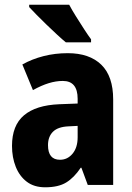

<svg xmlns="http://www.w3.org/2000/svg" viewBox="-20 -786 560 816"><path d="M268 -560Q360 -560 410.5 -511Q461 -462 461 -363V0H353L326 -73H323Q295 -31 261.5 -10.5Q228 10 172 10Q125 10 94 -13.5Q63 -37 47 -77Q31 -117 31 -166Q31 -253 82 -296Q133 -339 232 -343L310 -346V-366Q310 -442 247 -442Q218 -442 187 -432.5Q156 -423 120 -403L75 -512Q116 -535 165 -547.5Q214 -560 268 -560ZM271 -249Q226 -247 205 -226Q184 -205 184 -169Q184 -107 235 -107Q267 -107 288.5 -133Q310 -159 310 -203V-251ZM274 -766Q285 -745 302.5 -717Q320 -689 337.5 -662Q355 -635 367 -619V-606H260Q245 -618 223.5 -638Q202 -658 179 -680Q156 -702 136 -722.5Q116 -743 104 -756V-766Z"/></svg>

Font: Noto Sans Gujarati UI Condensed ExtraBold
Style: Regular
Weight: 800
Width: 3
Designer: Jelle Bosma - Monotype Design Team, Universal Thirst
Foundry: Monotype Imaging Inc.
Version: Version 2.106; ttfautohint (v1.8.4.7-5d5b)